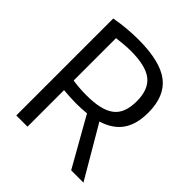

<svg xmlns="http://www.w3.org/2000/svg" viewBox="-202 -890 1029 1029"><g transform="rotate(45 312.0 -375.5)"><path d="M344 -276Q325 -274 305 -273Q285 -272 263 -272Q243 -272 217.5 -273.5Q192 -275 169 -277V0H84V-735Q129 -743 173 -747Q217 -751 259 -751Q424 -751 499 -693.5Q574 -636 574 -511Q574 -423 537 -369.5Q500 -316 422 -292L593 0H500ZM272 -342Q330 -342 370.5 -351.5Q411 -361 437 -381Q463 -401 475 -433.5Q487 -466 487 -511Q487 -600 437 -639.5Q387 -679 273 -679Q250 -679 221.5 -676.5Q193 -674 169 -671V-350Q186 -347 214.5 -344.5Q243 -342 272 -342Z"/></g></svg>

Font: Encode Sans Narrow
Style: Regular
Weight: 400
Designer: Pablo Impallari, Andres Torresi
Foundry: Pablo Impallari, Andres Torresi
Version: Version 1.000; ttfautohint (v1.00) -l 8 -r 50 -G 200 -x 14 -